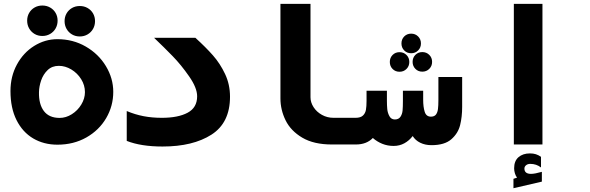

<svg xmlns="http://www.w3.org/2000/svg" viewBox="-20 -745 3040 990"><path d="M34 -275.5Q34 -351 67.2 -412.2Q100.5 -473.5 156.2 -508.2Q212 -543 276 -543Q356.5 -543 422.5 -504.8Q488.5 -466.5 526.2 -403.8Q564 -341 564 -271.5Q564 -198.5 527.5 -136Q491 -73.5 425.2 -36.2Q359.5 1 276 1Q206 1 151.2 -31.2Q96.5 -63.5 65.2 -125.8Q34 -188 34 -275.5ZM418 -270Q418 -305.5 398.5 -336.8Q379 -368 347.8 -386.8Q316.5 -405.5 283.5 -405.5Q248.5 -405.5 225.8 -383.8Q203 -362 192.2 -330.5Q181.5 -299 181 -270Q179.5 -208 206.2 -172.5Q233 -137 287.5 -137Q320 -137 350.2 -156Q380.5 -175 399.2 -206Q418 -237 418 -270ZM120 -638.5Q120 -660.5 130.2 -678.2Q140.5 -696 158.2 -706.2Q176 -716.5 198.5 -716.5Q220.5 -716.5 238.5 -706.2Q256.5 -696 266.8 -678.2Q277 -660.5 277 -638.5Q277 -616.5 266.8 -598.5Q256.5 -580.5 238.5 -570Q220.5 -559.5 198.5 -559.5Q176 -559.5 158.2 -570Q140.5 -580.5 130.2 -598.5Q120 -616.5 120 -638.5ZM313 -636Q313 -658 323.2 -675.8Q333.5 -693.5 351.2 -703.8Q369 -714 391.5 -714Q413.5 -714 431.5 -703.8Q449.5 -693.5 459.8 -675.8Q470 -658 470 -636Q470 -614 459.8 -596Q449.5 -578 431.5 -567.5Q413.5 -557 391.5 -557Q369 -557 351.2 -567.5Q333.5 -578 323.2 -596Q313 -614 313 -636Z M633.5 -18.5V-172.5Q676 -154.5 720 -146Q764 -137.5 814.5 -137.5Q898.5 -137.5 947.5 -163.8Q996.5 -190 996.5 -248.5Q996.5 -292 955.2 -351.2Q914 -410.5 870.5 -455.2Q827 -500 774.5 -550H987.5Q1041 -501.5 1078 -459.5Q1115 -417.5 1140.5 -363.5Q1166 -309.5 1166 -246.5Q1166 -112 1070.5 -50.8Q975 10.5 818 10.5Q707 10.5 633.5 -18.5Z M1426 -237.5V-725H1581V-243.5Q1581 -217 1596.8 -192.5Q1612.5 -168 1639.8 -152.8Q1667 -137.5 1700 -137.5H1802.5V0H1691Q1598 0 1538.5 -35.2Q1479 -70.5 1452.5 -124.8Q1426 -179 1426 -237.5Z M1902.5 -33.5Q1870 0 1815 0H1800V-137.5H1813Q1839 -137.5 1851.2 -149Q1863.5 -160.5 1866.8 -178.5Q1870 -196.5 1870 -225V-277H1975V-225Q1975 -202 1976.8 -182.8Q1978.5 -163.5 1987.8 -146.2Q1997 -129 2016 -129Q2035.5 -129 2044.8 -142.8Q2054 -156.5 2055.8 -175Q2057.5 -193.5 2057.5 -224V-277H2162V-230Q2162 -194 2169.8 -168.8Q2177.5 -143.5 2202 -143.5Q2219.5 -143.5 2227.8 -154.2Q2236 -165 2238.2 -182.5Q2240.5 -200 2240.5 -230V-348H2363V-193.5Q2363 -142.5 2352.5 -100Q2342 -57.5 2307.2 -27Q2272.5 3.5 2205 3.5Q2172 3.5 2146.8 -9Q2121.5 -21.5 2108 -43.5Q2090 -20 2065 -6.2Q2040 7.5 2009.5 7.5Q1978.5 7.5 1951.2 -3.5Q1924 -14.5 1902.5 -33.5ZM2050 -521Q2050 -542.5 2064.2 -557Q2078.5 -571.5 2100 -571.5Q2121.5 -571.5 2136 -557Q2150.5 -542.5 2150.5 -521Q2150.5 -499.5 2136 -485Q2121.5 -470.5 2100 -470.5Q2078.5 -470.5 2064.2 -485Q2050 -499.5 2050 -521ZM1990 -425.5Q1990 -447 2004.2 -461.5Q2018.5 -476 2040 -476Q2061.5 -476 2076 -461.5Q2090.5 -447 2090.5 -425.5Q2090.5 -404 2076 -389.5Q2061.5 -375 2040 -375Q2018.5 -375 2004.2 -389.5Q1990 -404 1990 -425.5ZM2107.5 -426Q2107.5 -447.5 2121.8 -462Q2136 -476.5 2157.5 -476.5Q2179 -476.5 2193.5 -462Q2208 -447.5 2208 -426Q2208 -404.5 2193.5 -390Q2179 -375.5 2157.5 -375.5Q2136 -375.5 2121.8 -390Q2107.5 -404.5 2107.5 -426Z M2777 -725V0H2629.5V-725ZM2627.5 177 2646 171Q2638.5 161 2634.8 148.2Q2631 135.5 2631 122.5Q2631 85 2653.5 65.5Q2676 46 2712.5 46Q2729.5 46 2743 50.2Q2756.5 54.5 2769.5 63.5V118.5Q2746 100 2714 100Q2701 100 2692.5 107Q2684 114 2684 124Q2684 151.5 2718 151.5Q2737.5 151.5 2774 141V191.5L2627.5 225.5Z"/></svg>

Font: JuliaMono Black
Style: Italic
Weight: 900
Italic angle: -9°
Monospace: yes
Designer: cormullion
Foundry: corm
Version: Version 0.057; ttfautohint (v1.8.4)